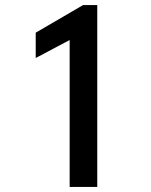

<svg xmlns="http://www.w3.org/2000/svg" viewBox="-20 -738 598 758"><path d="M255 -580 121 -509V-609L308 -718H364V0H255Z"/></svg>

Font: Freesentation 6 SemiBold
Style: Regular
Weight: 600
Designer: glyphs from Roboto by Christian Robertson / Hangul glyphs from Noto Sans CJK(Source Han Sans) by Jang Soo-young and Kang
Foundry: PT&
Version: Version 2.001